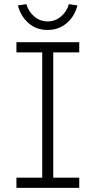

<svg xmlns="http://www.w3.org/2000/svg" viewBox="-20 -903 458 923"><path d="M59 0V-49H183V-651H59V-700H361V-651H236V-49H361V0ZM209 -759Q154 -759 116.5 -792.5Q79 -826 66 -877L107 -883Q117 -847 145 -823.5Q173 -800 209 -800Q245 -800 273 -823.5Q301 -847 311 -883L352 -877Q340 -826 301.5 -792.5Q263 -759 209 -759Z"/></svg>

Font: Readex Pro ExtraLight
Style: Regular
Weight: 200
Designer: Bonnie Shaver-Troup, Thomas Jockin
Foundry: Lexend
Version: Version 1.203; ttfautohint (v1.8.3)